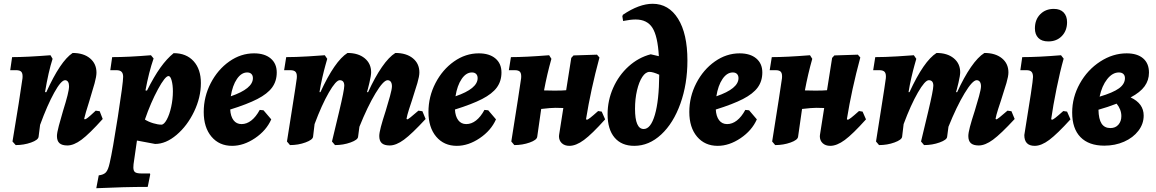

<svg xmlns="http://www.w3.org/2000/svg" viewBox="-20 -759 6109 1015"><path d="M523 -130Q452 -51 411 -20.5Q370 10 336 10Q308 10 294.5 -2Q281 -14 281 -40Q281 -56 291 -94Q301 -132 313 -172Q329 -223 337 -255Q345 -287 345 -303Q345 -318 339.5 -326.5Q334 -335 324 -335Q303 -335 266.5 -269Q230 -203 192 -99L184 -36Q182 -19 144 -5.5Q106 8 63 8L46 -11Q85 -244 99 -346Q101 -369 93.5 -378.5Q86 -388 65 -388H34L44 -457Q120 -457 247 -467L258 -448Q236 -380 218 -272H225Q299 -436 364 -479Q422 -479 456 -450.5Q490 -422 490 -375Q490 -355 480 -318.5Q470 -282 452 -224Q430 -155 425 -131L428 -128Q433 -128 444 -136.5Q455 -145 486 -174L507 -171Z M560 102Q575 38 603 -141.5Q631 -321 631 -353Q631 -371 622.5 -379.5Q614 -388 595 -388H563L573 -457Q658 -457 778 -467L792 -450Q767 -378 749 -281L757 -280Q794 -354 828 -401.5Q862 -449 898 -478Q965 -478 1003.5 -435.5Q1042 -393 1042 -320Q1042 -244 1006 -169Q970 -94 913.5 -46Q857 2 800 2L704 -16L686 109Q685 115 685 126Q685 145 694.5 151.5Q704 158 728 158H773L774 164L761 229Q638 229 489 236L502 168Q528 165 540 152Q552 139 560 102ZM746 -127Q765 -115 790 -107.5Q815 -100 833 -100Q847 -100 861.5 -126.5Q876 -153 885 -194Q894 -235 894 -276Q894 -309 887.5 -333Q881 -357 871 -357Q853 -357 815 -287Q777 -217 746 -127Z M1197 -180Q1199 -144 1214.5 -123.5Q1230 -103 1257 -103Q1284 -103 1308.5 -122Q1333 -141 1353 -178L1373 -176L1414 -128Q1388 -69 1328 -28.5Q1268 12 1207 12Q1139 12 1098 -36.5Q1057 -85 1057 -167Q1057 -248 1094 -319.5Q1131 -391 1192 -434Q1253 -477 1323 -477Q1379 -477 1411 -450Q1443 -423 1443 -376Q1443 -330 1418.5 -296.5Q1394 -263 1340.5 -235.5Q1287 -208 1197 -180ZM1200 -250Q1317 -290 1317 -346Q1317 -360 1309 -368Q1301 -376 1287 -376Q1256 -376 1232.5 -341.5Q1209 -307 1200 -250Z M2192 -174 2213 -171 2230 -130Q2157 -51 2115.5 -20.5Q2074 10 2040 10Q2012 10 1998.5 -2Q1985 -14 1985 -40Q1985 -56 1993.5 -88.5Q2002 -121 2019 -173Q2031 -212 2041.5 -250Q2052 -288 2052 -303Q2052 -318 2046 -326.5Q2040 -335 2029 -335Q2007 -335 1965 -265.5Q1923 -196 1880 -89L1873 -36Q1872 -20 1833.5 -6Q1795 8 1751 8L1735 -11Q1745 -52 1772.5 -167.5Q1800 -283 1800 -306Q1800 -335 1776 -335Q1756 -335 1718.5 -270Q1681 -205 1643 -103L1635 -36Q1633 -20 1595 -6Q1557 8 1513 8L1497 -11Q1504 -56 1524.5 -185Q1545 -314 1549 -346Q1551 -369 1543 -378.5Q1535 -388 1514 -388H1482L1493 -457Q1543 -457 1609.5 -461Q1676 -465 1697 -467L1710 -448Q1708 -441 1700.5 -414.5Q1693 -388 1684 -349Q1675 -310 1669 -272H1674Q1750 -437 1817 -479Q1874 -479 1908 -451Q1942 -423 1942 -377Q1942 -360 1933 -322Q1924 -284 1920 -272H1926Q1962 -351 1999 -404.5Q2036 -458 2070 -479Q2128 -479 2162.5 -451Q2197 -423 2197 -376Q2197 -356 2186.5 -320Q2176 -284 2157 -226Q2153 -215 2142.5 -182Q2132 -149 2129 -131L2132 -128Q2137 -128 2150.5 -139Q2164 -150 2192 -174Z M2385 -180Q2387 -144 2402.5 -123.5Q2418 -103 2445 -103Q2472 -103 2496.5 -122Q2521 -141 2541 -178L2561 -176L2602 -128Q2576 -69 2516 -28.5Q2456 12 2395 12Q2327 12 2286 -36.5Q2245 -85 2245 -167Q2245 -248 2282 -319.5Q2319 -391 2380 -434Q2441 -477 2511 -477Q2567 -477 2599 -450Q2631 -423 2631 -376Q2631 -330 2606.5 -296.5Q2582 -263 2528.5 -235.5Q2475 -208 2385 -180ZM2388 -250Q2505 -290 2505 -346Q2505 -360 2497 -368Q2489 -376 2475 -376Q2444 -376 2420.5 -341.5Q2397 -307 2388 -250Z M3179 -128Q3109 -50 3067 -19Q3025 12 2990 12Q2965 12 2950 -2Q2935 -16 2935 -39L2936 -48L2958 -188L2916 -189Q2892 -189 2841 -183L2820 -36Q2818 -19 2780 -5.5Q2742 8 2699 8L2683 -11Q2727 -287 2735 -346Q2737 -369 2729.5 -378.5Q2722 -388 2701 -388H2670L2681 -457Q2758 -457 2883 -467L2895 -448Q2872 -367 2856 -281Q2875 -280 2911 -280Q2954 -280 2973 -282L3000 -453L3012 -466L3136 -470L3149 -455Q3103 -285 3078 -129L3082 -126Q3087 -126 3100.5 -136.5Q3114 -147 3142 -172L3161 -169Z M3430 -739Q3515 -739 3564.5 -660Q3614 -581 3614 -439Q3614 -315 3577 -211.5Q3540 -108 3475.5 -48Q3411 12 3333 12Q3266 12 3229 -31.5Q3192 -75 3192 -155Q3192 -228 3221.5 -294.5Q3251 -361 3303 -408Q3355 -455 3420 -472L3463 -462Q3457 -568 3429 -612Q3401 -656 3340 -656Q3314 -656 3274 -648L3270 -673L3273 -681Q3359 -739 3430 -739ZM3465 -364Q3432 -379 3414 -379Q3393 -379 3375.5 -352.5Q3358 -326 3347.5 -281Q3337 -236 3337 -184Q3337 -77 3383 -77Q3420 -77 3442 -152Q3464 -227 3465 -364Z M3764 -180Q3766 -144 3781.5 -123.5Q3797 -103 3824 -103Q3851 -103 3875.5 -122Q3900 -141 3920 -178L3940 -176L3981 -128Q3955 -69 3895 -28.5Q3835 12 3774 12Q3706 12 3665 -36.5Q3624 -85 3624 -167Q3624 -248 3661 -319.5Q3698 -391 3759 -434Q3820 -477 3890 -477Q3946 -477 3978 -450Q4010 -423 4010 -376Q4010 -330 3985.5 -296.5Q3961 -263 3907.5 -235.5Q3854 -208 3764 -180ZM3767 -250Q3884 -290 3884 -346Q3884 -360 3876 -368Q3868 -376 3854 -376Q3823 -376 3799.5 -341.5Q3776 -307 3767 -250Z M4558 -128Q4488 -50 4446 -19Q4404 12 4369 12Q4344 12 4329 -2Q4314 -16 4314 -39L4315 -48L4337 -188L4295 -189Q4271 -189 4220 -183L4199 -36Q4197 -19 4159 -5.5Q4121 8 4078 8L4062 -11Q4106 -287 4114 -346Q4116 -369 4108.5 -378.5Q4101 -388 4080 -388H4049L4060 -457Q4137 -457 4262 -467L4274 -448Q4251 -367 4235 -281Q4254 -280 4290 -280Q4333 -280 4352 -282L4379 -453L4391 -466L4515 -470L4528 -455Q4482 -285 4457 -129L4461 -126Q4466 -126 4479.5 -136.5Q4493 -147 4521 -172L4540 -169Z M5306 -174 5327 -171 5344 -130Q5271 -51 5229.5 -20.5Q5188 10 5154 10Q5126 10 5112.5 -2Q5099 -14 5099 -40Q5099 -56 5107.5 -88.5Q5116 -121 5133 -173Q5145 -212 5155.5 -250Q5166 -288 5166 -303Q5166 -318 5160 -326.5Q5154 -335 5143 -335Q5121 -335 5079 -265.5Q5037 -196 4994 -89L4987 -36Q4986 -20 4947.5 -6Q4909 8 4865 8L4849 -11Q4859 -52 4886.5 -167.5Q4914 -283 4914 -306Q4914 -335 4890 -335Q4870 -335 4832.5 -270Q4795 -205 4757 -103L4749 -36Q4747 -20 4709 -6Q4671 8 4627 8L4611 -11Q4618 -56 4638.5 -185Q4659 -314 4663 -346Q4665 -369 4657 -378.5Q4649 -388 4628 -388H4596L4607 -457Q4657 -457 4723.5 -461Q4790 -465 4811 -467L4824 -448Q4822 -441 4814.5 -414.5Q4807 -388 4798 -349Q4789 -310 4783 -272H4788Q4864 -437 4931 -479Q4988 -479 5022 -451Q5056 -423 5056 -377Q5056 -360 5047 -322Q5038 -284 5034 -272H5040Q5076 -351 5113 -404.5Q5150 -458 5184 -479Q5242 -479 5276.5 -451Q5311 -423 5311 -376Q5311 -356 5300.5 -320Q5290 -284 5271 -226Q5267 -215 5256.5 -182Q5246 -149 5243 -131L5246 -128Q5251 -128 5264.5 -139Q5278 -150 5306 -174Z M5601 -172 5621 -169 5639 -128Q5569 -51 5527 -19.5Q5485 12 5450 12Q5395 12 5395 -45Q5441 -326 5441 -352Q5441 -371 5433 -379.5Q5425 -388 5406 -388H5374L5384 -457Q5469 -457 5589 -467L5603 -449Q5584 -382 5565.5 -291Q5547 -200 5537 -129L5541 -126Q5546 -126 5559.5 -136.5Q5573 -147 5601 -172ZM5451 -609Q5451 -655 5479 -683.5Q5507 -712 5551 -712Q5585 -712 5603 -693Q5621 -674 5621 -642Q5621 -597 5593.5 -568.5Q5566 -540 5522 -540Q5487 -540 5469 -558.5Q5451 -577 5451 -609Z M6026 -148Q6026 -104 5998 -67.5Q5970 -31 5922.5 -10Q5875 11 5818 11Q5736 11 5692 -34Q5648 -79 5648 -164Q5648 -245 5688.5 -317.5Q5729 -390 5796 -433.5Q5863 -477 5936 -477Q5992 -477 6023 -450.5Q6054 -424 6054 -375Q6054 -335 6031 -303Q6008 -271 5957 -244Q6026 -212 6026 -148ZM5793 -248Q5864 -269 5895.5 -292Q5927 -315 5927 -346Q5927 -360 5918.5 -368Q5910 -376 5895 -376Q5861 -376 5833 -340.5Q5805 -305 5793 -248ZM5908 -145Q5908 -180 5883 -211Q5837 -193 5787 -179Q5788 -129 5803.5 -105.5Q5819 -82 5850 -82Q5877 -82 5892.5 -100Q5908 -118 5908 -145Z"/></svg>

Font: Alegreya ExtraBold
Style: Italic
Weight: 800
Italic angle: -7°
Designer: Juan Pablo del Peral
Foundry: Huerta Tipografica
Version: Version 2.007; ttfautohint (v1.6)